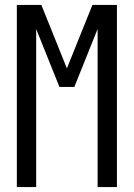

<svg xmlns="http://www.w3.org/2000/svg" viewBox="-20 -755 540 775"><path d="M48 0V-735H147L250 -479L353 -735H452V0H374V-638L280 -404H220L126 -638V0Z"/></svg>

Font: Iosevka Algr
Style: Regular
Weight: 400
Monospace: yes
Designer: Belleve Invis
Foundry: Belleve Invis
Version: Version 26.0.2; ttfautohint (v1.8.3)